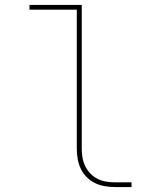

<svg xmlns="http://www.w3.org/2000/svg" viewBox="-20 -755 640 775"><path d="M444 0Q424 0 403 -3.5Q382 -7 363.5 -16Q345 -25 330 -40Q315 -55 306 -74Q297 -93 293.5 -113.5Q290 -134 290 -155V-716H99V-735H310V-155Q310 -137 313 -119Q316 -101 324 -84.5Q332 -68 345 -54.5Q358 -41 374 -33Q390 -25 408 -22Q426 -19 444 -19H511V0Z"/></svg>

Font: Iosevka SS04 Thin Extended
Style: Regular
Weight: 100
Width: 7
Monospace: yes
Designer: Belleve Invis
Foundry: Belleve Invis
Version: Version 19.0.0; ttfautohint (v1.8.4)